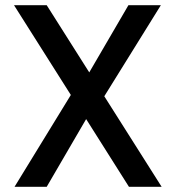

<svg xmlns="http://www.w3.org/2000/svg" viewBox="-20 -720 677 740"><path d="M36 0 253 -354 34 -700H160L324 -441L475 -700H600L382 -349L603 0H477L312 -261L160 0Z"/></svg>

Font: HostGroteskMedium
Style: Regular
Weight: 500
Designer: Doukan Karapınar based on Poppins by Indian Type Foundry, Jonny Pinhorn
Foundry: Element Type
Version: Version 1.001; ttfautohint (v1.8.4.7-5d5b)